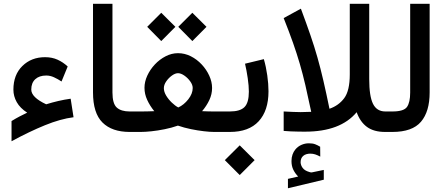

<svg xmlns="http://www.w3.org/2000/svg" viewBox="-20 -692 2336 1007"><path d="M122.6 -101.1Q85.4 -125 67.9 -156.2Q50.3 -187.5 50.3 -221.7Q50.3 -299.8 97.4 -345.9Q144.5 -392.1 216.3 -392.1Q252.9 -392.1 282 -378.9Q311 -365.7 335 -343.3L302.7 -264.6Q283.7 -277.3 263.4 -286.6Q243.2 -295.9 222.7 -295.9Q186 -295.9 165 -276.6Q144 -257.3 144 -222.2Q144 -181.6 222.2 -145Q253.9 -154.8 286.1 -162.4Q318.4 -169.9 350.6 -174.3L365.7 -77.1Q297.4 -68.4 215.8 -35.2Q134.3 -2 40.5 48.8V-57.1Q64.5 -71.8 82.8 -81.3Q101.1 -90.8 122.6 -101.1Z M672.4 0H660.2Q567.4 0 517.6 -49.3Q467.8 -98.6 467.8 -207.5V-671.9H569.8V-207Q569.8 -148.4 592.5 -127.9Q615.2 -107.4 660.2 -107.4H672.4Z M915 -551.3 988.8 -625 1063 -551.3 988.8 -476.6ZM752 -551.3 825.7 -625 899.9 -551.3 825.7 -476.6ZM1040 -108.9Q1059.6 -107.9 1074.2 -107.7Q1088.9 -107.4 1101.1 -107.4H1147V0H1102.1Q1081.1 0 1049.3 -3.7Q1017.6 -7.3 981.7 -14.6Q945.8 -22 913.1 -33.2Q879.9 -21.5 843.3 -14.2Q806.6 -6.8 773.7 -3.4Q740.7 0 718.3 0H652.8V-107.4H718.8Q734.4 -107.4 750 -107.7Q765.6 -107.9 789.1 -108.9Q766.1 -137.2 752 -168Q737.8 -198.7 737.8 -231.4Q737.8 -263.2 752.4 -295.2Q767.1 -327.1 792 -353.8Q816.9 -380.4 848.4 -396.7Q879.9 -413.1 913.6 -413.1Q948.7 -413.1 980.7 -397Q1012.7 -380.9 1037.8 -354Q1063 -327.1 1077.6 -294.9Q1092.3 -262.7 1092.3 -230.5Q1092.3 -197.8 1077.9 -167.2Q1063.5 -136.7 1040 -108.9ZM913.6 -308.1Q898.9 -308.1 881.6 -295.7Q864.3 -283.2 851.8 -265.1Q839.4 -247.1 839.4 -229.5Q839.4 -210.9 851.3 -190.9Q863.3 -170.9 880.9 -154.1Q898.4 -137.2 915 -128.4Q944.3 -141.6 967.5 -171.1Q990.7 -200.7 990.7 -230.5Q990.7 -247.1 977.8 -265.1Q964.8 -283.2 946.8 -295.7Q928.7 -308.1 913.6 -308.1Z M1388.2 -212.9Q1388.2 -111.8 1336.7 -55.9Q1285.2 0 1185.5 0H1127.4V-107.4H1185.5Q1239.3 -107.4 1262.2 -130.4Q1285.2 -153.3 1285.2 -211.4Q1285.2 -241.2 1279.3 -282Q1273.4 -322.8 1265.1 -357.9L1363.8 -381.8Q1375.5 -341.8 1381.8 -296.6Q1388.2 -251.5 1388.2 -212.9ZM1159.2 147.9 1237.3 70.3 1315.4 147.9 1237.3 226.1Z M1543.9 233.9Q1528.3 218.3 1518.6 198.7Q1508.8 179.2 1508.8 152.8Q1508.8 133.8 1514.2 118.7Q1519.5 103.5 1528.8 92.3Q1542 76.2 1560.8 67.9Q1579.6 59.6 1599.6 59.6Q1620.1 59.6 1632.8 64.5Q1645.5 69.3 1659.2 77.6L1659.7 129.4Q1645 121.6 1633.1 117.7Q1621.1 113.8 1606.4 113.8Q1597.7 113.8 1587.6 116.5Q1577.6 119.1 1569.8 126Q1556.6 137.7 1556.6 159.2Q1557.1 174.8 1567.6 189Q1578.1 203.1 1602.1 210Q1604.5 210.4 1606.9 211.4Q1609.4 212.4 1612.3 212.4Q1614.7 212.4 1616.7 211.9L1678.2 199.2V250.5L1490.2 295.4V246.1ZM1814.5 -301.8V-671.9H1916.5V-276.9Q1916.5 -187.5 1936.3 -147.5Q1956.1 -107.4 2001 -107.4H2018.6V0H1999.5Q1940.9 0 1905 -26.1Q1869.1 -52.2 1850.6 -103.5Q1765.6 -1.5 1580.6 -1.5Q1569.8 -1.5 1548.8 -1.7Q1527.8 -2 1505.4 -2.9Q1482.9 -3.9 1467.8 -5.4V-107.4Q1492.7 -106 1517.3 -105Q1542 -104 1557.1 -104Q1582 -104 1612.3 -105.5Q1595.7 -184.6 1581.8 -244.4Q1567.9 -304.2 1552.5 -356.9Q1537.1 -409.7 1517.1 -466.6Q1497.1 -523.4 1467.8 -597.2L1558.1 -646.5Q1586.9 -569.3 1607.9 -508.3Q1628.9 -447.3 1645 -390.4Q1661.1 -333.5 1676 -269.3Q1690.9 -205.1 1708 -121.6Q1756.3 -138.2 1785.4 -177.2Q1814.5 -216.3 1814.5 -301.8Z M1999 0V-107.4H2038.6Q2098.1 -107.4 2114.7 -131.3Q2131.3 -155.3 2131.3 -206.5V-671.9H2233.4V-207Q2233.4 -106.9 2188 -53.5Q2142.6 0 2038.1 0Z"/></svg>

Font: Vazir Medium FD-UI
Style: Medium-FD-UI
Weight: 500
Designer: Saber Rastikerdar
Foundry: Saber Rastikerdar
Version: Version 30.1.0